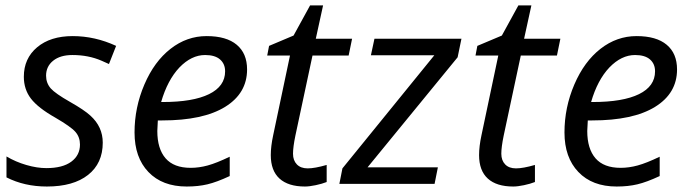

<svg xmlns="http://www.w3.org/2000/svg" viewBox="-20 -678 2547 708"><path d="M247.1 -475.1Q202.1 -475.1 176 -454.1Q149.9 -433.1 149.9 -398.9Q149.9 -372.1 167 -352.1Q184.1 -333 237.8 -302.5Q291.5 -272 313.5 -251.5Q358.9 -210.4 358.9 -151.9Q358.9 -75.7 304.7 -33Q250.5 9.8 152.8 9.8Q70.3 9.8 3.9 -23.9V-101.1Q37.6 -81.1 77.1 -69.6Q116.7 -58.1 150.9 -58.1Q210.9 -58.1 242.9 -81.8Q274.9 -105.5 274.9 -145Q274.9 -172.4 258.1 -191.7Q241.2 -210.9 184.1 -244.1Q120.1 -280.3 94 -314.5Q67.9 -348.6 67.9 -395Q67.9 -462.4 116.9 -503.7Q166 -544.9 248 -544.9Q330.1 -544.9 408.2 -508.8L381.8 -441.9L354.5 -454.1Q306.2 -475.1 247.1 -475.1Z M668.5 9.8Q578.6 9.8 527.3 -43.7Q476.1 -97.2 476.1 -189.5Q476.1 -281.7 512.5 -366.5Q548.8 -451.2 608.9 -498Q668.9 -544.9 741.9 -544.9Q814.9 -544.9 853 -512.9Q891.1 -481 891.1 -421.9Q891.1 -334 810.1 -283.9Q729 -233.9 578.1 -233.9H562L560.1 -194.8Q560.1 -129.4 590.6 -94.2Q621.1 -59.1 683.1 -59.1Q713.9 -59.1 746.1 -67.9Q778.3 -76.7 827.1 -100.1V-28.8Q778.8 -6.3 744.9 1.7Q710.9 9.8 668.5 9.8ZM580.1 -301.8Q691.4 -301.8 750.7 -330.8Q810.1 -359.9 810.1 -415Q810.1 -442.4 791.5 -458.7Q772.9 -475.1 736.3 -475.1Q686 -475.1 641.6 -429.2Q597.7 -382.8 574.2 -301.8Z M1069.3 -178.2Q1060.5 -135.7 1060.5 -111.1Q1060.5 -86.4 1074.7 -71.8Q1088.9 -57.1 1114.7 -57.1Q1140.6 -57.1 1184.6 -69.8V-6.8Q1167.5 0 1144 4.9Q1120.6 9.8 1104.5 9.8Q1043 9.8 1010.7 -19.5Q978.5 -48.8 978.5 -106Q978.5 -138.2 987.3 -179.2L1049.3 -473.1H965.3L972.2 -508.8L1062.5 -546.9L1123.5 -658.2H1171.4L1144.5 -535.2H1278.3L1265.6 -473.1H1132.3Z M1231.4 0 1242.7 -57.1 1581.5 -474.1H1347.7L1360.8 -535.2H1681.6L1667.5 -466.8L1335.4 -61H1594.7L1582.5 0Z M1837.4 -178.2Q1828.6 -135.7 1828.6 -111.1Q1828.6 -86.4 1842.8 -71.8Q1856.9 -57.1 1882.8 -57.1Q1908.7 -57.1 1952.6 -69.8V-6.8Q1935.5 0 1912.1 4.9Q1888.7 9.8 1872.6 9.8Q1811 9.8 1778.8 -19.5Q1746.6 -48.8 1746.6 -106Q1746.6 -138.2 1755.4 -179.2L1817.4 -473.1H1733.4L1740.2 -508.8L1830.6 -546.9L1891.6 -658.2H1939.5L1912.6 -535.2H2046.4L2033.7 -473.1H1900.4Z M2253.9 9.8Q2164.1 9.8 2112.8 -43.7Q2061.5 -97.2 2061.5 -189.5Q2061.5 -281.7 2097.9 -366.5Q2134.3 -451.2 2194.3 -498Q2254.4 -544.9 2327.4 -544.9Q2400.4 -544.9 2438.5 -512.9Q2476.6 -481 2476.6 -421.9Q2476.6 -334 2395.5 -283.9Q2314.5 -233.9 2163.6 -233.9H2147.5L2145.5 -194.8Q2145.5 -129.4 2176 -94.2Q2206.5 -59.1 2268.6 -59.1Q2299.3 -59.1 2331.5 -67.9Q2363.8 -76.7 2412.6 -100.1V-28.8Q2364.3 -6.3 2330.3 1.7Q2296.4 9.8 2253.9 9.8ZM2165.5 -301.8Q2276.9 -301.8 2336.2 -330.8Q2395.5 -359.9 2395.5 -415Q2395.5 -442.4 2377 -458.7Q2358.4 -475.1 2321.8 -475.1Q2271.5 -475.1 2227.1 -429.2Q2183.1 -382.8 2159.7 -301.8Z"/></svg>

Font: Open Sans Hebrew
Style: Italic
Weight: 400
Italic angle: -12°
Foundry: Ascender Corporation, Yanek Iontef
Version: Version 2.001;PS 002.001;hotconv 1.0.70;makeotf.lib2.5.58329